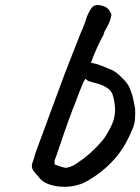

<svg xmlns="http://www.w3.org/2000/svg" viewBox="-20 -707 552 756"><path d="M290 20Q267 28 237 28.5Q207 29 180 21Q153 13 139 -2Q125 -19 114 -31.5Q103 -44 106 -61Q111 -73 114.5 -86.5Q118 -100 122 -111Q128 -128 137 -151.5Q146 -175 156.5 -204Q167 -233 178 -263Q189 -293 199.5 -321Q210 -349 218.5 -372Q227 -395 232 -409Q235 -416 242.5 -436Q250 -456 260 -481Q270 -506 279.5 -530.5Q289 -555 296 -572.5Q303 -590 305 -593Q314 -615 320.5 -636Q327 -657 341 -676Q346 -683 354.5 -685.5Q363 -688 371 -687Q393 -683 402.5 -675Q412 -667 419 -649Q415 -629 409.5 -616.5Q404 -604 391 -582Q390 -575 387 -568.5Q384 -562 382 -560Q372 -541 360.5 -515.5Q349 -490 338 -460Q347 -458 356 -456Q365 -454 375 -450Q401 -440 419.5 -432Q438 -424 462 -399Q483 -380 492.5 -356Q502 -332 505.5 -312Q509 -292 512 -280Q513 -259 511.5 -238Q510 -217 500 -195Q478 -142 449 -103Q420 -64 378 -31Q354 -12 329 2.5Q304 17 290 20ZM241 -46Q256 -49 267 -54.5Q278 -60 291 -70Q310 -82 331 -100.5Q352 -119 368.5 -137Q385 -155 392 -165Q412 -196 422 -220Q432 -244 433 -269.5Q434 -295 425 -330Q419 -351 400 -362Q388 -370 374.5 -374.5Q361 -379 348 -382Q341 -384 332.5 -386.5Q324 -389 317 -397Q312 -392 306 -378Q300 -364 293.5 -347.5Q287 -331 282 -317Q277 -303 274 -296Q271 -290 265 -273.5Q259 -257 251 -235.5Q243 -214 236.5 -195Q230 -176 226 -165Q226 -163 221 -149.5Q216 -136 210.5 -119Q205 -102 200.5 -89.5Q196 -77 195 -76Q195 -72 195 -68Q195 -64 195 -60Q209 -54 220.5 -50.5Q232 -47 241 -46Z"/></svg>

Font: Caveat SemiBold
Style: Regular
Weight: 600
Designer: Pablo Impallari
Foundry: Pablo Impallari
Version: Version 2.000